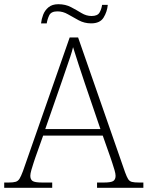

<svg xmlns="http://www.w3.org/2000/svg" viewBox="-23 -892 701 912"><path d="M-3 0V-25H18Q40 -25 51.5 -28.5Q63 -32 70 -43.5Q77 -55 86 -79L308 -714H348L571 -74Q579 -52 585.5 -41.5Q592 -31 603.5 -28Q615 -25 638 -25H658V0H438V-25H470Q505 -25 515.5 -32.5Q526 -40 526 -57Q526 -67 521 -84Q516 -101 510.5 -117.5Q505 -134 502 -143L465 -248H182L145 -144Q142 -135 136.5 -118.5Q131 -102 126 -84.5Q121 -67 121 -57Q121 -40 131.5 -32.5Q142 -25 178 -25H225V0ZM192 -279H454L380 -496Q366 -538 350 -586.5Q334 -635 324 -668Q320 -650 310.5 -621.5Q301 -593 290 -561.5Q279 -530 271 -506ZM410 -781Q378 -781 351 -795.5Q324 -810 300 -824Q276 -838 250 -838Q220 -838 211 -819.5Q202 -801 199 -781H172Q174 -801 182 -822Q190 -843 207.5 -857.5Q225 -872 254 -872Q288 -872 314.5 -858Q341 -844 364 -830Q387 -816 412 -816Q440 -816 449.5 -832Q459 -848 462 -869H489Q486 -836 469 -808.5Q452 -781 410 -781Z"/></svg>

Font: Noto Serif Tamil ExtraLight
Style: Regular
Weight: 200
Designer: Indian Type Foundry, Tom Grace, and the Monotype Design Team
Foundry: Monotype Imaging Inc.
Version: Version 2.004; ttfautohint (v1.8.4.7-5d5b)